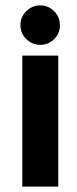

<svg xmlns="http://www.w3.org/2000/svg" viewBox="-20 -695 286 715"><path d="M181.5 -549Q160 -528 130 -528Q100 -528 78 -549.5Q56 -571 56 -601.5Q56 -632 78 -653.5Q100 -675 130 -675Q160 -675 181.5 -653.5Q203 -632 203 -601Q203 -570 181.5 -549ZM63 0V-488H197V0Z"/></svg>

Font: Squada One
Style: Regular
Weight: 400
Designer: Joe Prince
Foundry: Joe Prince
Version: Version 1.001